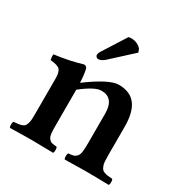

<svg xmlns="http://www.w3.org/2000/svg" viewBox="-155 -798 901 930"><g transform="rotate(30 295.5 -333.0)"><path d="M502.9 -279.8V-122.1Q502.9 -101.1 503.9 -87.2Q504.9 -73.2 509 -63.2Q513.2 -53.2 517.3 -47.9Q521.5 -42.5 531.2 -39.1Q541 -35.6 550 -34.4Q559.1 -33.2 576.2 -32.2Q580.6 -27.8 580.6 -15.1Q580.6 -2.4 576.2 2Q500 0 445.8 0Q407.2 0 331.1 2Q326.7 -2.4 326.7 -15.1Q326.7 -27.8 331.1 -32.2Q350.6 -34.2 359.4 -36.6Q368.2 -39.1 376.2 -47.9Q384.3 -56.6 386.7 -74Q389.2 -91.3 389.2 -122.1V-288.1Q389.2 -376 318.8 -376Q282.2 -376 210 -318.8V-122.1Q210 -90.3 211.9 -73.7Q213.9 -57.1 221.2 -47.9Q228.5 -38.6 237.1 -36.1Q245.6 -33.7 265.1 -32.2Q269.5 -27.8 269.5 -15.1Q269.5 -2.4 265.1 2Q187 0 152.8 0Q101.1 0 24.9 2Q20.5 -2.4 20.5 -15.1Q20.5 -27.8 24.9 -32.2Q43 -33.7 51.8 -34.9Q60.5 -36.1 70.3 -39.6Q80.1 -43 83.7 -48.1Q87.4 -53.2 91.1 -63.5Q94.7 -73.7 95.5 -87.2Q96.2 -100.6 96.2 -122.1V-315.9Q96.2 -351.6 84.2 -364.5Q72.3 -377.4 30.8 -380.9Q26.4 -398.9 28.8 -412.1Q108.9 -421.9 181.2 -443.8Q197.3 -443.8 200.2 -430.2Q207 -404.3 209 -356.9Q325.2 -442.9 377 -442.9Q440.9 -442.9 471.9 -402.8Q502.9 -362.8 502.9 -279.8ZM301.8 -666Q307.6 -668 316.9 -668Q350.6 -668 373 -644L380.9 -625L263.2 -517.1Q243.7 -500 227.1 -500Q221.7 -500 216.8 -504.6Q211.9 -509.3 211.9 -514.2Q211.9 -525.9 221.2 -539.1Z"/></g></svg>

Font: Common Serif SemiBold
Style: Regular
Weight: 600
Designer: Philipp H. Poll, Khaled Hosny
Foundry: Stefan Peev, Context Ltd.
Version: Version 1.026